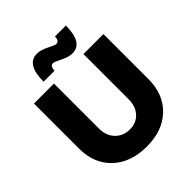

<svg xmlns="http://www.w3.org/2000/svg" viewBox="-247 -1073 1243 1243"><g transform="rotate(-45 374.5 -451.5)"><path d="M559 -912Q559 -754 462 -754Q428 -754 383.5 -776.5Q339 -799 329 -799Q301 -799 301 -757H200Q200 -916 298 -916Q332 -916 376 -893.5Q420 -871 430 -871Q459 -871 459 -912ZM239 -289Q239 -223 278 -183Q317 -143 377 -143Q436 -143 472.5 -182.5Q509 -222 509 -289V-701H692V-289Q692 -151 606.5 -69Q521 13 376 13Q230 13 143 -69Q56 -151 56 -289V-701H239Z"/></g></svg>

Font: Montserrat arm
Style: Bold
Weight: 700
Designer: Julieta Ulanovsky
Foundry: Julieta Ulanovsky
Version: Version 6.000;PS 006.000;hotconv 1.0.88;makeotf.lib2.5.64775